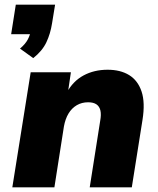

<svg xmlns="http://www.w3.org/2000/svg" viewBox="-20 -806 678 826"><path d="M123 -556 66 -597Q89 -616 100 -637Q111 -658 113 -679L146 -659H28L48 -786H217L204 -706Q197 -661 179.5 -624Q162 -587 123 -556ZM33 0 112 -495H285L272 -407H267Q294 -457 339.5 -481.5Q385 -506 443 -506Q498 -506 535.5 -483Q573 -460 589 -412.5Q605 -365 593 -290L547 0H366L411 -286Q416 -313 412 -330.5Q408 -348 395 -357Q382 -366 359 -366Q332 -366 310.5 -353.5Q289 -341 275 -318Q261 -295 255 -262L214 0Z"/></svg>

Font: Nunito Sans 11pt Black
Style: Italic
Weight: 900
Italic angle: -9°
Version: Version 3.101;gftools[0.9.27]